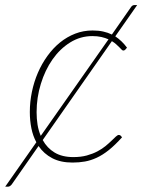

<svg xmlns="http://www.w3.org/2000/svg" viewBox="-74 -618 547 737"><path d="M342.5 -467Q330.5 -472.5 315.2 -476Q300 -479.5 280.5 -479.5Q234.5 -479.5 195.2 -455Q156 -430.5 127.5 -389.8Q99 -349 82.8 -296.2Q66.5 -243.5 66.5 -187.5Q66.5 -162 70.2 -139Q74 -116 82.5 -96.5ZM368.5 -478.5Q394.5 -461 413.5 -435L406.5 -427Q403.5 -424 399 -424Q396.5 -424 393.2 -427.2Q390 -430.5 384.8 -435.8Q379.5 -441 372.5 -447.5Q365.5 -454 355.5 -460L90 -80.5Q106.5 -50 135.5 -32.5Q164.5 -15 207.5 -15Q236.5 -15 259.2 -21.2Q282 -27.5 300 -37Q318 -46.5 331.2 -57.5Q344.5 -68.5 354.2 -78Q364 -87.5 370.8 -93.8Q377.5 -100 382 -100Q386.5 -100 389.5 -97L394.5 -91Q367.5 -61 343.8 -42Q320 -23 297.2 -12.5Q274.5 -2 252 2Q229.5 6 204.5 6Q158.5 6 126.5 -10.8Q94.5 -27.5 74 -57.5L-29 90Q-36 98.5 -43 98.5H-54L65.5 -72Q52.5 -96 46.5 -125.5Q40.5 -155 40.5 -188Q40.5 -227 48.5 -265.5Q56.5 -304 71.5 -338.8Q86.5 -373.5 108 -403.2Q129.5 -433 156.2 -454.8Q183 -476.5 214.5 -488.8Q246 -501 281.5 -501Q304 -501 322 -497Q340 -493 355.5 -485.5L428 -589.5Q433.5 -598.5 441.5 -598.5H452.5Z"/></svg>

Font: Lato ExtraLight
Style: Italic
Weight: 275
Italic angle: -7°
Designer: Lukasz Dziedzic with Adam Twardoch and Botio Nikoltchev
Foundry: tyPoland Lukasz Dziedzic
Version: Version 2.015; 2015-08-06; http://www.latofonts.com/